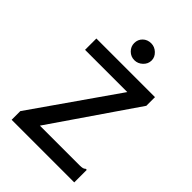

<svg xmlns="http://www.w3.org/2000/svg" viewBox="-234 -915 1019 1019"><g transform="rotate(45 275.0 -405.5)"><path d="M48 -65 378 -538H61V-623H501V-558L176 -84H473Q489 -84 496.5 -86Q504 -88 510 -94H518V0H48ZM285 -684Q258 -684 239 -703Q220 -722 220 -748Q220 -775 238.5 -793Q257 -811 285 -811Q311 -811 331 -792Q351 -773 351 -748Q351 -722 331 -703Q311 -684 285 -684Z"/></g></svg>

Font: Inconsolata SemiExpanded SemiBold
Style: Regular
Weight: 600
Width: 6
Monospace: yes
Designer: Raph Levien, Cyreal, Brenton Simpson
Foundry: Raph Levien, Cyreal, Google
Version: Version 3.001; ttfautohint (v1.8.2.53-6de2)